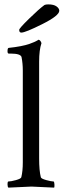

<svg xmlns="http://www.w3.org/2000/svg" viewBox="-20 -861 293 884"><path d="M85 -113.3V-536.1Q85 -569.3 79.1 -598.6Q74.2 -614.3 29.3 -614.3H20.5Q14.6 -614.3 14.6 -625Q14.6 -640.6 20.5 -640.6Q49.8 -643.6 74.7 -648.4Q99.6 -653.3 113.8 -658.2Q127.9 -663.1 137.7 -667.5Q147.5 -671.9 152.3 -674.8L156.2 -677.7H158.2Q162.1 -677.7 166 -672.4Q169.9 -667 170.9 -662.1Q160.2 -630.9 160.2 -577.1V-131.8Q160.2 -75.2 168 -44.9Q169.9 -38.1 193.4 -31.7Q216.8 -25.4 226.6 -25.4Q229.5 -25.4 230.5 -13.7Q231.4 -2 229.5 2.9Q131.8 -2 125 -2Q119.1 -2 18.6 2.9Q14.6 -1 14.6 -13.2Q14.6 -25.4 18.6 -25.4Q30.3 -25.4 53.2 -31.7Q76.2 -38.1 78.1 -44.9Q85 -73.2 85 -113.3ZM68.4 -723.6Q68.4 -730.5 113.3 -774.4Q158.2 -818.4 184.6 -837.9Q190.4 -840.8 202.1 -840.8Q227.5 -840.8 240.2 -831.5Q252.9 -822.3 252.9 -811.5Q252.9 -789.1 174.8 -750Q96.7 -710.9 78.1 -710.9Q68.4 -710.9 68.4 -723.6Z"/></svg>

Font: Crimson Text
Style: Roman
Weight: 400
Version: Version 0.13